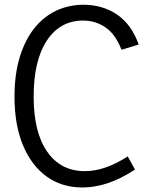

<svg xmlns="http://www.w3.org/2000/svg" viewBox="-20 -799 628 829"><path d="M531.6 -123.5 562.9 -66.8Q501 -26.8 445.4 -8.1Q389.7 10.5 335.9 10.5Q247.5 10.5 181.7 -36.6Q116 -83.8 79.3 -171.7Q42.6 -259.6 42.6 -381.7Q42.6 -478.7 65.3 -552.5Q87.9 -626.4 127.9 -676.7Q168 -727.1 222.5 -752.8Q277.1 -778.5 340.5 -778.5Q422.6 -778.5 485.2 -736.2Q547.8 -693.8 578.9 -606.6L504.6 -584.1Q479 -650.8 435.7 -680.5Q392.5 -710.2 338.8 -710.2Q239.3 -710.2 182.3 -623.9Q125.3 -537.6 125.3 -382Q125.3 -227.7 183.9 -143.9Q242.5 -60.1 346.1 -60.1Q389.6 -60.1 434.2 -75.3Q478.9 -90.4 531.6 -123.5Z"/></svg>

Font: Yaldevi ExtraLight
Style: Regular
Weight: 200
Designer: Sol Matas, Rajitha Manaperi, Kosala Senevirathne
Foundry: Mooniak
Version: Version 1.100